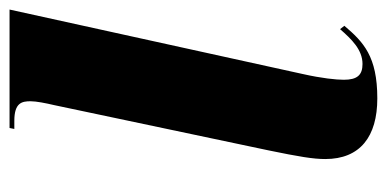

<svg xmlns="http://www.w3.org/2000/svg" viewBox="-224 -576 810 402"><g transform="rotate(-90 181.0 -375.0)"><path d="M176 10C264 10 294 -19 328 -59L321 -68C300 -44 278 -21 248 -21C225 -21 215 -32 215 -60C215 -76 218 -106 227 -146L362 -760H114L112 -750H129C167 -750 170 -734 170 -716C170 -704 166 -684 162 -667L67 -217C54 -154 49 -124 49 -99C49 -26 96 10 176 10Z"/></g></svg>

Font: Noto Serif Display Condensed Black
Style: Italic
Weight: 900
Width: 3
Italic angle: -12°
Designer: Monotype Design Team
Foundry: Monotype Imaging Inc.
Version: Version 2.009